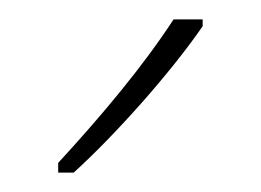

<svg xmlns="http://www.w3.org/2000/svg" viewBox="-20 -784 269 198"><path d="M189 -757V-764H159C127 -715 85 -665 40 -616V-606H56C99 -645 156 -709 189 -757Z"/></svg>

Font: Noto Sans Ethiopic Condensed Thin
Style: Regular
Weight: 100
Width: 3
Designer: Monotype Design Team
Foundry: Monotype Imaging Inc.
Version: Version 2.102